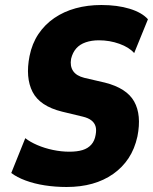

<svg xmlns="http://www.w3.org/2000/svg" viewBox="-20 -736 611 767"><path d="M246 11Q201 11 159 4.5Q117 -2 82 -15Q47 -28 25 -45L81 -184Q100 -169 129 -156.5Q158 -144 191.5 -137Q225 -130 257 -130Q288 -130 309.5 -136.5Q331 -143 344.5 -158Q358 -173 362 -197Q366 -218 361.5 -232Q357 -246 344.5 -255.5Q332 -265 311 -270L228 -290Q139 -312 110 -369Q81 -426 98 -512Q108 -562 133.5 -600Q159 -638 197 -664Q235 -690 282.5 -703Q330 -716 385 -716Q449 -716 498 -701Q547 -686 571 -659L516 -524Q496 -547 457 -561Q418 -575 375 -575Q346 -575 322.5 -567Q299 -559 284.5 -542.5Q270 -526 264 -501Q259 -472 272 -452.5Q285 -433 317 -425L399 -406Q486 -384 516 -330.5Q546 -277 529 -191Q518 -141 493.5 -104Q469 -67 432 -41Q395 -15 348.5 -2Q302 11 246 11Z"/></svg>

Font: Nunito Sans 10pt Condensed Black
Style: Italic
Weight: 900
Width: 3
Italic angle: -9°
Designer: Vernon Adams
Foundry: Vernon Adams
Version: Version 3.101;gftools[0.9.27]